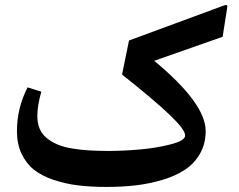

<svg xmlns="http://www.w3.org/2000/svg" viewBox="-20 -738 942 758"><path d="M588.9 -498Q792 -329.6 792 -220.7Q792 -170.9 769.8 -131.8Q747.6 -92.8 710.9 -68.4Q674.3 -43.9 622.6 -28.3Q570.8 -12.7 516.6 -6.3Q462.4 0 400.4 0Q338.9 0 288.6 -6.1Q238.3 -12.2 192.1 -27.6Q146 -43 114.7 -67.6Q83.5 -92.3 65.2 -130.9Q46.9 -169.4 46.9 -220.2Q46.9 -311.5 88.9 -393.1L143.1 -376Q127.4 -320.8 127.4 -279.3Q127.4 -251.5 136.7 -229.7Q146 -208 164.3 -193.1Q182.6 -178.2 206.3 -168Q230 -157.7 262.9 -152.1Q295.9 -146.5 330.6 -144.3Q365.2 -142.1 408.7 -142.1Q464.8 -142.1 530.3 -147.7Q595.7 -153.3 653.3 -168Q710.9 -182.6 710.9 -203.1Q710.9 -226.6 649.7 -284.9Q588.4 -343.3 461.9 -443.8L489.3 -578.1L863.8 -716.3Q874.5 -720.2 876.5 -716.6Q878.4 -712.9 876 -701.2L858.9 -592.8Z"/></svg>

Font: Sahel SemiBold WOL
Style: SemiBold-WOL
Weight: 600
Foundry: Saber Rastikerdar (saber.rastikerdar@gmail.com)
Version: Version 3.4.0